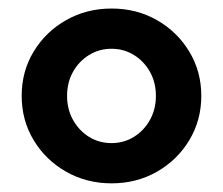

<svg xmlns="http://www.w3.org/2000/svg" viewBox="-20 -731 523 450"><path d="M241.5 -301.3Q183 -301.3 135.1 -328.5Q87.1 -355.7 59 -402.3Q30.8 -448.9 30.8 -506.4Q30.8 -564 59 -610.3Q87.1 -656.6 135 -683.8Q182.8 -711 241.6 -711Q300.3 -711 347.9 -683.8Q395.5 -656.6 423.6 -610.1Q451.8 -563.7 451.8 -506.4Q451.8 -449 423.6 -402.3Q395.5 -355.7 347.8 -328.5Q300.1 -301.3 241.5 -301.3ZM241.3 -395.6Q270.4 -395.6 294.1 -410.4Q317.8 -425.2 331.6 -450.2Q345.4 -475.2 345.4 -506.4Q345.4 -537.5 331.6 -562.4Q317.8 -587.2 294.2 -601.9Q270.5 -616.7 241.3 -616.7Q212.2 -616.7 188.5 -601.9Q164.8 -587.2 151 -562.4Q137.2 -537.5 137.2 -506.4Q137.2 -475.2 151 -450.2Q164.8 -425.2 188.4 -410.4Q212.1 -395.6 241.3 -395.6Z"/></svg>

Font: Red Hat Display VF
Style: Regular
Weight: 300
Designer: Pentagram, MCKL
Foundry: Pentagram, MCKL
Version: Version 1.023